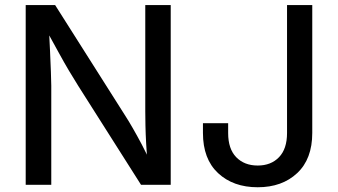

<svg xmlns="http://www.w3.org/2000/svg" viewBox="-20 -748 1368 777"><path d="M84 0V-727.5H203.1L487.8 -278.3Q500.5 -258.8 517.3 -229.5Q534.2 -200.2 553.5 -163.8Q572.8 -127.4 591.3 -85.4H577.6Q573.7 -127 571.5 -166.5Q569.3 -206.1 568.6 -240Q567.9 -273.9 567.9 -297.4V-727.5H670.9V0H550.8L296.4 -400.9Q277.3 -431.2 258.8 -462.4Q240.2 -493.7 217.3 -535.6Q194.3 -577.6 160.6 -638.7H177.7Q180.7 -585 182.6 -538.6Q184.6 -492.2 186 -457Q187.5 -421.9 187.5 -401.4V0ZM1022.9 9.8Q923.8 9.8 862.5 -47.4Q801.3 -104.5 801.3 -210V-249.5H903.3V-209.5Q903.3 -145.5 936 -111.8Q968.8 -78.1 1022.9 -78.1Q1076.7 -78.1 1109.1 -111.8Q1141.6 -145.5 1141.6 -209.5V-727.5H1243.7V-210Q1243.7 -104.5 1182.6 -47.4Q1121.6 9.8 1022.9 9.8Z"/></svg>

Font: Inter Cardless
Style: Regular
Weight: 400
Designer: Rasmus Andersson
Foundry: rsms
Version: Version 4.001;git-9221beed3